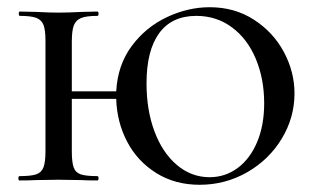

<svg xmlns="http://www.w3.org/2000/svg" viewBox="-20 -500 870 532"><path d="M796 -241Q796 -174 760.5 -115.5Q725 -57 664.5 -22.5Q604 12 533 12Q465 12 413 -20.5Q361 -53 332.5 -107Q304 -161 302 -226H179V-81Q179 -51 184 -36.5Q189 -22 203.5 -17Q218 -12 250 -12Q253 -12 253 -6Q253 0 250 0Q221 0 205 -1L142 -2L79 -1Q63 0 34 0Q31 0 31 -6Q31 -12 34 -12Q66 -12 80.5 -17Q95 -22 100.5 -36.5Q106 -51 106 -81V-387Q106 -417 100.5 -431Q95 -445 80.5 -450.5Q66 -456 35 -456Q32 -456 32 -462Q32 -468 35 -468L80 -467Q118 -465 142 -465Q167 -465 207 -467L250 -468Q253 -468 253 -462Q253 -456 250 -456Q219 -456 204.5 -450Q190 -444 184.5 -429.5Q179 -415 179 -385V-247H302Q306 -320 345 -372.5Q384 -425 442.5 -452.5Q501 -480 561 -480Q630 -480 683.5 -445.5Q737 -411 766.5 -356Q796 -301 796 -241ZM712 -214Q712 -281 689 -336.5Q666 -392 623 -424Q580 -456 524 -456Q456 -456 421 -408Q386 -360 386 -269Q386 -195 408 -136Q430 -77 470 -43Q510 -9 561 -9Q604 -9 638.5 -34.5Q673 -60 692.5 -106.5Q712 -153 712 -214Z"/></svg>

Font: Cormorant SC Medium
Style: Regular
Weight: 500
Designer: Christian Thalmann (Catharsis Fonts)
Version: Version 3.000